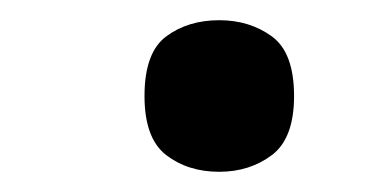

<svg xmlns="http://www.w3.org/2000/svg" viewBox="-20 -162 371 190"><path d="M197 8Q166 8 144.5 -8.5Q123 -25 123 -67Q123 -110 144.5 -126Q166 -142 197 -142Q227 -142 249 -126Q271 -110 271 -67Q271 -25 249 -8.5Q227 8 197 8Z"/></svg>

Font: Noto Serif Gujarati SemiBold
Style: Regular
Weight: 600
Version: Version 2.102